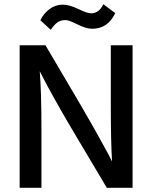

<svg xmlns="http://www.w3.org/2000/svg" viewBox="-20 -888 720 908"><path d="M176 0H73V-674H195L361 -392Q407 -313 444.5 -246Q482 -179 496 -152L510 -124Q504 -215 504 -391V-674H607V0H485L318 -281Q273 -357 235.5 -424.5Q198 -492 183 -522L168 -551Q176 -451 176 -282ZM290 -793Q267 -793 251.5 -782Q236 -771 220 -747L171 -792Q185 -823 213.5 -844.5Q242 -866 276 -866Q308 -866 350 -845.5Q392 -825 411 -825Q448 -825 469 -868L525 -826Q490 -752 416 -752Q387 -752 346.5 -772.5Q306 -793 290 -793Z"/></svg>

Font: Hind Vadodara Medium
Style: Regular
Weight: 500
Designer: Hitesh Malaviya
Foundry: Indian Type Foundry
Version: Version 1.001;PS 1.0;hotconv 1.0.86;makeotf.lib2.5.63406; tt